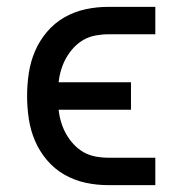

<svg xmlns="http://www.w3.org/2000/svg" viewBox="-20 -540 540 560"><path d="M296 0Q262 0 229.5 -7Q197 -14 168 -30.5Q139 -47 117 -73Q95 -99 82 -129.5Q69 -160 64 -193.5Q59 -227 59 -260Q59 -293 64 -326.5Q69 -360 82 -390.5Q95 -421 117 -447Q139 -473 168 -489.5Q197 -506 229.5 -513Q262 -520 296 -520H433V-440H296Q277 -440 258.5 -436.5Q240 -433 224 -424Q208 -415 195 -401Q182 -387 173 -371Q164 -355 158.5 -337Q153 -319 151 -300H362V-220H151Q153 -201 158.5 -183Q164 -165 173 -149Q182 -133 195 -119Q208 -105 224 -96Q240 -87 258.5 -83.5Q277 -80 296 -80H433V0Z"/></svg>

Font: Iosevka Curly Slab Medium
Style: Regular
Weight: 500
Monospace: yes
Designer: Belleve Invis
Foundry: Belleve Invis
Version: Version 22.1.2; ttfautohint (v1.8.4)